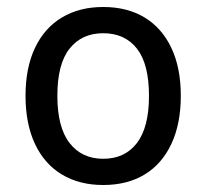

<svg xmlns="http://www.w3.org/2000/svg" viewBox="-20 -520 590 549"><path d="M275 9Q207 9 157 -21Q107 -51 80 -108.5Q53 -166 53 -246Q53 -326 80 -383Q107 -440 157 -470Q207 -500 275 -500Q344 -500 393.5 -470Q443 -440 470 -383Q497 -326 497 -246Q497 -166 470 -108.5Q443 -51 393.5 -21Q344 9 275 9ZM275 -66Q337 -66 371.5 -111Q406 -156 406 -246Q406 -337 371.5 -381Q337 -425 275 -425Q214 -425 179 -381Q144 -337 144 -246Q144 -156 179 -111Q214 -66 275 -66Z"/></svg>

Font: Nunito Sans 10pt SemiCondensed Medium
Style: Regular
Weight: 500
Width: 4
Designer: Vernon Adams
Foundry: Vernon Adams
Version: Version 3.101;gftools[0.9.27]